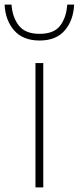

<svg xmlns="http://www.w3.org/2000/svg" viewBox="-56 -814 342 834"><path d="M98 0V-540H132V0ZM116 -638Q43.5 -638 5.2 -682.2Q-33 -726.5 -36 -794H-6Q-2 -738.5 26 -702.8Q54 -667 116 -667Q178.5 -667 205.5 -702.8Q232.5 -738.5 236 -794H266Q263 -726 225.5 -682Q188 -638 116 -638Z"/></svg>

Font: Encode Sans Expanded Expanded Thin
Style: Regular
Weight: 100
Width: 7
Designer: Multiple Designers
Foundry: Impallari Type
Version: Version 3.000; ttfautohint (v1.8.3) -l 8 -r 50 -G 200 -x 14 